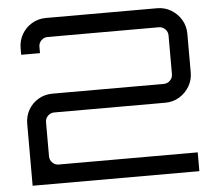

<svg xmlns="http://www.w3.org/2000/svg" viewBox="-52 -777 933 834"><g transform="rotate(-5 415.0 -360.5)"><path d="M57 0V-270Q57 -304 73 -331.5Q89 -359 116.5 -375Q144 -391 178 -391H663Q679 -391 690.5 -402.5Q702 -414 702 -430V-599Q702 -615 690.5 -626.5Q679 -638 663 -638H178Q162 -638 150.5 -626.5Q139 -615 139 -599V-571H57V-599Q57 -633 73 -660.5Q89 -688 116.5 -704.5Q144 -721 178 -721H663Q696 -721 723.5 -704.5Q751 -688 767.5 -660.5Q784 -633 784 -599V-430Q784 -397 767.5 -369.5Q751 -342 723.5 -325.5Q696 -309 663 -309H178Q162 -309 150.5 -297.5Q139 -286 139 -270V-121Q139 -105 150.5 -93.5Q162 -82 178 -82H784V0Z"/></g></svg>

Font: Orbitron
Style: Regular
Weight: 400
Designer: Matt McInerney
Foundry: The League of Moveable Type
Version: Version 2.001